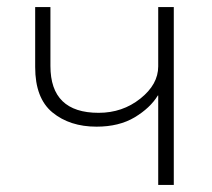

<svg xmlns="http://www.w3.org/2000/svg" viewBox="-20 -521 598 541"><path d="M79.1 -332V-501H122.1V-335Q122.1 -203.1 257.8 -203.1Q325.2 -203.1 375.5 -243.2Q425.8 -283.2 425.8 -334V-501H469.7V0H425.8V-252H424.8Q403.3 -216.8 359.4 -190.4Q315.4 -164.1 252 -164.1Q176.8 -164.1 127.9 -204.1Q79.1 -244.1 79.1 -332Z"/></svg>

Font: Gothic A1 ExtraLight
Style: Regular
Weight: 275
Designer: HanYang I&C Co.,Ltd.
Foundry: HanYang I&C Co.,Ltd.
Version: Version 2.50